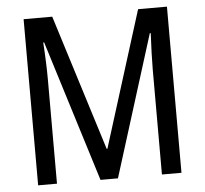

<svg xmlns="http://www.w3.org/2000/svg" viewBox="-51 -768 878 822"><g transform="rotate(-5 387.5 -357.0)"><path d="M348 0H423L613 -607H617C614 -548 612 -492 612 -451V0H696V-714H572L389 -130H386L203 -714H80V0H161V-451C161 -492 159 -548 155 -607H159Z"/></g></svg>

Font: Noto Sans Malayalam Condensed
Style: Regular
Weight: 400
Width: 3
Designer: Jelle Bosma - Monotype Design Team
Foundry: Monotype Imaging Inc.
Version: Version 2.104